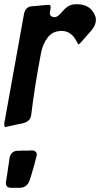

<svg xmlns="http://www.w3.org/2000/svg" viewBox="-50 -606 503 913"><path d="M187 -544Q187 -526 209 -524Q223 -524 240 -544Q272 -583 300 -585Q305 -586 315 -586Q382 -586 403 -529Q406 -522 406 -513Q406 -486 386 -463L338 -408Q327 -395 323 -395Q322 -395 314 -410Q289 -458 244 -459Q201 -459 177 -428Q153 -397 145 -354Q114 -190 99 -64Q96 -29 62 -21H63L-15 -4Q-23 -2 -24 -2Q-30 -2 -30 -16Q-30 -20 -29 -23L64 -539Q71 -574 101 -576L178 -583H183Q191 -583 191 -571Q191 -566 190 -562Q187 -550 187 -544ZM43 287H2Q-22 287 -22 263Q-22 256 -21 255L-15 218Q-11 186 -6 157L-5 147V148Q-3 131 7.5 121Q18 111 34 111Q44 110 66 110H89L98 109Q125 109 125 130Q125 132 123 140V139L121 147Q117 166 100 223L92 248Q80 287 43 287Z"/></svg>

Font: Bangerz Fix
Style: Regular
Weight: 400
Designer: vernon adams
Foundry: Vernon Adams
Version: Version 2.10;December 28, 2023;FontCreator 13.0.0.2683 64-bi